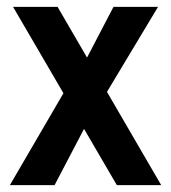

<svg xmlns="http://www.w3.org/2000/svg" viewBox="-20 -540 499 560"><path d="M225.1 -164.1 139.2 0H8.8L165 -268.1L18.1 -520H147.9L233.9 -372.1L311 -520H440.9L292 -272L450.2 0H320.8Z"/></svg>

Font: D-DIN-PRO
Style: Bold
Weight: 700
Designer: Charles Nix
Foundry: Datto Inc.
Version: Version 1.000;hotconv 1.0.109;makeotfexe 2.5.65596